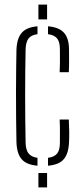

<svg xmlns="http://www.w3.org/2000/svg" viewBox="-20 -820 365 840"><path d="M144 -95Q96 -99 74.8 -123.5Q53.5 -148 52 -198Q51 -243.5 50.5 -301.8Q50 -360 50 -418.8Q50 -477.5 50.8 -526.2Q51.5 -575 52 -601Q53.5 -651.5 74.8 -676.2Q96 -701 144 -705V-670.5Q117 -667 105 -651.8Q93 -636.5 92 -604Q91 -557.5 90.5 -507.5Q90 -457.5 90 -405.2Q90 -353 90.5 -300Q91 -247 92 -195Q93 -163 105.5 -148Q118 -133 144 -129.5ZM148 0V-63H186V0ZM190 -95V-129.5Q217 -133 229.5 -147.8Q242 -162.5 242 -195Q242 -214.5 242.2 -240.5Q242.5 -266.5 241 -297H281Q282.5 -272.5 282.8 -244.2Q283 -216 282 -198Q280 -148 259 -123.5Q238 -99 190 -95ZM241 -504Q242 -523 242.2 -541.5Q242.5 -560 242.2 -576.2Q242 -592.5 242 -605Q242 -637.5 229.5 -652.2Q217 -667 190 -670.5V-705Q238.5 -701 260.2 -676.5Q282 -652 282 -602Q282 -584 282.2 -558Q282.5 -532 281 -504ZM148 -735V-800H186V-735Z"/></svg>

Font: Big Shoulders Stencil Text SC Thin
Style: Regular
Weight: 100
Designer: Patric King
Foundry: XO Type Co
Version: Version 2.001